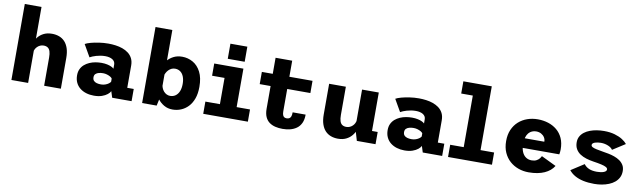

<svg xmlns="http://www.w3.org/2000/svg" viewBox="-42 -1303 6250 1866"><g transform="rotate(10 3082.5 -369.5)"><path d="M87.5 0V-750H252.5V0ZM410.5 0V-277.5Q410.5 -315.5 403 -339Q395.5 -362.5 379.5 -373.2Q363.5 -384 339 -384Q320.5 -384 304.8 -377Q289 -370 277 -358.2Q265 -346.5 258 -332Q251 -317.5 249 -302L216.5 -320Q216.5 -353.5 227.5 -387Q238.5 -420.5 261.2 -448.8Q284 -477 318.2 -494Q352.5 -511 399 -511Q438 -511 470.2 -499Q502.5 -487 526 -461.8Q549.5 -436.5 562.5 -397.2Q575.5 -358 575.5 -303V0Z M902.5 11Q861.5 11 826.2 0.2Q791 -10.5 764.2 -31.8Q737.5 -53 722.8 -84.2Q708 -115.5 708 -156.5Q708 -191 720.5 -217.5Q733 -244 754.8 -262.8Q776.5 -281.5 804 -293.5Q831.5 -305.5 861.8 -310.8Q892 -316 921.5 -316Q953 -316 978.2 -310.5Q1003.5 -305 1020.8 -296.5Q1038 -288 1045 -280V-320.5Q1045 -337 1037.8 -349.2Q1030.5 -361.5 1017.2 -369.8Q1004 -378 986 -382.2Q968 -386.5 947 -386.5Q922.5 -386.5 900 -382.8Q877.5 -379 858.5 -373.5Q839.5 -368 823.5 -361.5Q807.5 -355 796.5 -348.5L728 -468Q747 -479 782.5 -488.8Q818 -498.5 862.8 -505.2Q907.5 -512 955.5 -512Q990.5 -512 1026.5 -507.2Q1062.5 -502.5 1095 -491Q1127.5 -479.5 1153.5 -459.8Q1179.5 -440 1194.5 -410.5Q1209.5 -381 1209.5 -339.5V-120.5H1273.5V0H1082L1062.5 -61.5Q1055 -45.5 1034.5 -28.8Q1014 -12 981 -0.5Q948 11 902.5 11ZM951.5 -108.5Q974.5 -108.5 994 -115.5Q1013.5 -122.5 1026.8 -132.5Q1040 -142.5 1045 -151.5V-182.5Q1040 -191.5 1026 -199.8Q1012 -208 993 -213.8Q974 -219.5 954 -219.5Q933 -219.5 913.2 -214.8Q893.5 -210 881 -198.2Q868.5 -186.5 868.5 -165Q868.5 -143.5 879.5 -131.2Q890.5 -119 909.5 -113.8Q928.5 -108.5 951.5 -108.5Z M1377.5 0V-750H1543.5V-104L1521 0ZM1679 11Q1631 11 1594.2 -10.5Q1557.5 -32 1532.5 -65Q1507.5 -98 1494.8 -133.8Q1482 -169.5 1482 -198L1541 -218.5Q1542 -198 1549.2 -179.2Q1556.5 -160.5 1568.8 -146.2Q1581 -132 1597.5 -123.8Q1614 -115.5 1632.5 -115.5Q1663 -115.5 1685.8 -131.8Q1708.5 -148 1721 -178.2Q1733.5 -208.5 1733.5 -251Q1733.5 -293 1721.5 -323Q1709.5 -353 1687.5 -368.8Q1665.5 -384.5 1636 -384.5Q1616.5 -384.5 1600.5 -376.8Q1584.5 -369 1572 -356.2Q1559.5 -343.5 1551 -327Q1542.5 -310.5 1538 -293.5L1484.5 -314.5Q1484.5 -343 1497.2 -376.8Q1510 -410.5 1535.2 -441.2Q1560.5 -472 1597.8 -491.5Q1635 -511 1684 -511Q1741 -511 1790 -483.2Q1839 -455.5 1868.8 -397.8Q1898.5 -340 1898.5 -251Q1898.5 -184 1880.5 -134.8Q1862.5 -85.5 1831.5 -53.2Q1800.5 -21 1761.2 -5Q1722 11 1679 11Z M1980.5 0V-120.5H2124V-379.5H2001V-500H2289V-120.5H2421V0ZM2122.5 -717H2289.5V-568H2122.5Z M2578.5 -156V-658.5H2742.5V-160.5Q2742.5 -135.5 2748 -121.8Q2753.5 -108 2763.2 -102.8Q2773 -97.5 2785.5 -97.5Q2798.5 -97.5 2809.5 -102.2Q2820.5 -107 2827.2 -121.2Q2834 -135.5 2834 -165H2962Q2962 -114.5 2945.8 -80.5Q2929.5 -46.5 2901.5 -26.8Q2873.5 -7 2838.2 1.8Q2803 10.5 2764.5 10.5Q2726 10.5 2692.5 2.5Q2659 -5.5 2633.2 -24.2Q2607.5 -43 2593 -75.2Q2578.5 -107.5 2578.5 -156ZM2471 -379.5V-500H2971V-379.5Z M3311.5 11Q3273 11 3240.5 -1Q3208 -13 3184.5 -38.2Q3161 -63.5 3148 -102.8Q3135 -142 3135 -197V-500H3300V-222.5Q3300 -184.5 3307.5 -161Q3315 -137.5 3331 -126.8Q3347 -116 3371.5 -116Q3390 -116 3405.8 -123Q3421.5 -130 3433.5 -141.8Q3445.5 -153.5 3452.5 -168Q3459.5 -182.5 3461.5 -198L3494 -180Q3494 -146.5 3483 -113Q3472 -79.5 3449.2 -51.2Q3426.5 -23 3392.2 -6Q3358 11 3311.5 11ZM3496.5 0 3460 -123.5V-500H3625V-88L3601 -120.5H3681V0Z M3967.5 11Q3926.5 11 3891.2 0.2Q3856 -10.5 3829.2 -31.8Q3802.5 -53 3787.8 -84.2Q3773 -115.5 3773 -156.5Q3773 -191 3785.5 -217.5Q3798 -244 3819.8 -262.8Q3841.5 -281.5 3869 -293.5Q3896.5 -305.5 3926.8 -310.8Q3957 -316 3986.5 -316Q4018 -316 4043.2 -310.5Q4068.5 -305 4085.8 -296.5Q4103 -288 4110 -280V-320.5Q4110 -337 4102.8 -349.2Q4095.5 -361.5 4082.2 -369.8Q4069 -378 4051 -382.2Q4033 -386.5 4012 -386.5Q3987.5 -386.5 3965 -382.8Q3942.5 -379 3923.5 -373.5Q3904.5 -368 3888.5 -361.5Q3872.5 -355 3861.5 -348.5L3793 -468Q3812 -479 3847.5 -488.8Q3883 -498.5 3927.8 -505.2Q3972.5 -512 4020.5 -512Q4055.5 -512 4091.5 -507.2Q4127.5 -502.5 4160 -491Q4192.5 -479.5 4218.5 -459.8Q4244.5 -440 4259.5 -410.5Q4274.5 -381 4274.5 -339.5V-120.5H4338.5V0H4147L4127.5 -61.5Q4120 -45.5 4099.5 -28.8Q4079 -12 4046 -0.5Q4013 11 3967.5 11ZM4016.5 -108.5Q4039.5 -108.5 4059 -115.5Q4078.5 -122.5 4091.8 -132.5Q4105 -142.5 4110 -151.5V-182.5Q4105 -191.5 4091 -199.8Q4077 -208 4058 -213.8Q4039 -219.5 4019 -219.5Q3998 -219.5 3978.2 -214.8Q3958.5 -210 3946 -198.2Q3933.5 -186.5 3933.5 -165Q3933.5 -143.5 3944.5 -131.2Q3955.5 -119 3974.5 -113.8Q3993.5 -108.5 4016.5 -108.5Z M4396.5 0V-120.5H4530V-629.5H4415.5V-750H4696V-120.5H4830V0Z M5192 11Q5139.5 11 5091.5 -6Q5043.5 -23 5006.2 -56.2Q4969 -89.5 4947.2 -138.2Q4925.5 -187 4925.5 -251Q4925.5 -315 4946.8 -363.5Q4968 -412 5005.2 -445.2Q5042.5 -478.5 5090.8 -495.2Q5139 -512 5193.5 -512Q5247.5 -512 5296 -496.8Q5344.5 -481.5 5382 -450.5Q5419.5 -419.5 5440.8 -372.5Q5462 -325.5 5462 -262.5Q5462 -250.5 5460.5 -236.8Q5459 -223 5457 -213H5058.5V-308.5H5292Q5292 -309.5 5292 -310Q5292 -310.5 5292 -312Q5292 -333 5280.2 -351.5Q5268.5 -370 5247.2 -381.8Q5226 -393.5 5197 -393.5Q5176 -393.5 5156.8 -385.2Q5137.5 -377 5123.2 -360Q5109 -343 5101 -316.2Q5093 -289.5 5093 -252.5Q5093 -207 5106.2 -174.8Q5119.5 -142.5 5144 -125.5Q5168.5 -108.5 5202 -108.5Q5230 -108.5 5248.8 -118.5Q5267.5 -128.5 5278.2 -142Q5289 -155.5 5293.5 -166.5L5440.5 -95.5Q5425.5 -71 5402.5 -51.5Q5379.5 -32 5348.8 -18Q5318 -4 5278.8 3.5Q5239.5 11 5192 11Z M5840.5 11Q5780.5 11 5732.5 0.8Q5684.5 -9.5 5648.5 -29.8Q5612.5 -50 5589 -80L5717 -162.5Q5726.5 -149 5739.5 -139Q5752.5 -129 5768.8 -122.2Q5785 -115.5 5804.5 -112.5Q5824 -109.5 5846 -109.5Q5864.5 -109.5 5881.5 -112Q5898.5 -114.5 5911.5 -119.2Q5924.5 -124 5932 -131.2Q5939.5 -138.5 5939.5 -148.5Q5939.5 -161.5 5923.2 -170.8Q5907 -180 5875 -187.2Q5843 -194.5 5795 -201.5Q5758.5 -207 5724 -217.5Q5689.5 -228 5662.2 -246Q5635 -264 5619 -291.8Q5603 -319.5 5603 -358.5Q5603 -391 5616.8 -416Q5630.5 -441 5654.2 -459.2Q5678 -477.5 5709.5 -489.2Q5741 -501 5776 -506.5Q5811 -512 5846.5 -512Q5906 -512 5952 -498.8Q5998 -485.5 6029.5 -465.2Q6061 -445 6077 -424L5953.5 -345Q5947 -355.5 5935.5 -364.2Q5924 -373 5908.2 -379.5Q5892.5 -386 5874.5 -389.8Q5856.5 -393.5 5836.5 -393.5Q5820.5 -393.5 5805.2 -391.2Q5790 -389 5777.8 -384.8Q5765.5 -380.5 5758 -373.8Q5750.5 -367 5750.5 -357.5Q5750.5 -345 5765 -337.2Q5779.5 -329.5 5805.8 -324Q5832 -318.5 5868 -312.5Q5894.5 -308.5 5925.2 -302.5Q5956 -296.5 5985.5 -286Q6015 -275.5 6039 -259Q6063 -242.5 6077.8 -218Q6092.5 -193.5 6092.5 -159Q6092.5 -123.5 6078.5 -96Q6064.5 -68.5 6040.2 -48.2Q6016 -28 5983.8 -15Q5951.5 -2 5915 4.5Q5878.5 11 5840.5 11Z"/></g></svg>

Font: Trispace Thin
Style: Bold
Weight: 700
Version: Version 1.210